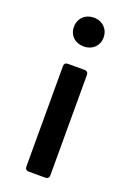

<svg xmlns="http://www.w3.org/2000/svg" viewBox="-133 -728 532 778"><g transform="rotate(20 132.5 -338.5)"><path d="M132.8 -552.7C169.9 -552.7 196.3 -578.1 196.3 -614.3C196.3 -650.4 169.9 -676.8 132.8 -676.8C94.7 -676.8 68.4 -650.4 68.4 -614.3C68.4 -578.1 94.7 -552.7 132.8 -552.7ZM81.1 -449.2V-15.6C81.1 -5.9 86.9 0 96.7 0H168.9C178.7 0 184.6 -5.9 184.6 -15.6V-449.2C184.6 -459 178.7 -464.8 168.9 -464.8H96.7C86.9 -464.8 81.1 -459 81.1 -449.2Z"/></g></svg>

Font: Ed Sans Neue Medium
Style: Regular
Weight: 500
Designer: Stephen Hutchings
Version: Version 1.004;PS 001.004;hotconv 1.0.88;makeotf.lib2.5.64775